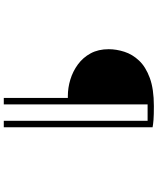

<svg xmlns="http://www.w3.org/2000/svg" viewBox="73 -868 853 1040"><g transform="rotate(90 500.0 -348.5)"><path d="M501 -289Q456 -289 411.5 -302.5Q367 -316 329.5 -343.5Q292 -371 269.5 -412.5Q247 -454 247 -510Q247 -552 261 -595.5Q275 -639 309 -675Q343 -711 403 -733Q463 -755 555 -755Q604 -755 629.5 -753Q655 -751 670 -748V58H635V-721H546V58H511V-289Z"/></g></svg>

Font: Noto Sans HK Thin Thin
Style: Regular
Weight: 250
Version: Version 2.004-H2;hotconv 1.0.118;makeotfexe 2.5.65603